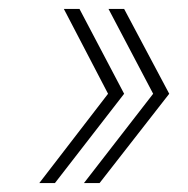

<svg xmlns="http://www.w3.org/2000/svg" viewBox="-20 -470 422 430"><path d="M123 -450H158L258 -260L103 -60H68L222 -260ZM223 -450H258L359 -260L203 -60H168L323 -260Z"/></svg>

Font: Fivo Sans Thin
Style: Regular
Weight: 250
Foundry: Alexander Slobzheninov
Version: 1.0